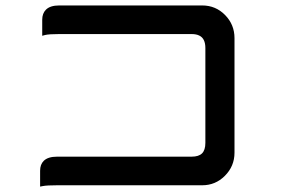

<svg xmlns="http://www.w3.org/2000/svg" viewBox="-20 -691 1040 708"><path d="M737.3 -513.7Q737.3 -548.8 715.3 -559.6Q704.1 -565.4 686.5 -565.4H198.2Q161.1 -565.4 146.5 -562L135.7 -559.1V-618.2Q135.7 -641.6 149.4 -655.3Q165 -670.9 198.2 -670.9H725.6Q775.4 -670.9 810.1 -635.5Q844.7 -600.1 844.7 -550.8V-127.9Q844.7 -78.1 809.1 -42.5Q774.4 -7.8 725.6 -7.8H190.4Q153.3 -7.8 138.2 -4.9L127.9 -2.9V-61.5Q127.9 -84.5 141.1 -97.7Q156.7 -113.3 190.4 -113.3H686.5Q712.9 -113.3 725.1 -125.5Q737.3 -137.7 737.3 -164.1Z"/></svg>

Font: YuPearl-SemiBold
Style: SemiBold
Weight: 600
Designer: Max Yao
Foundry: Max-Everyday
Version: Version 1.011; ttfautohint (v1.8.3)